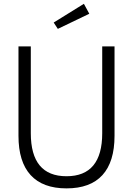

<svg xmlns="http://www.w3.org/2000/svg" viewBox="-20 -1000 716 1034"><path d="M338.2 14.5Q210.5 14.5 145 -57Q79.5 -128.6 79.5 -268.6V-750H145.9V-282.7Q145.9 -50.9 338.2 -50.9Q530.5 -50.9 530.5 -282.7V-750H596.8V-268.6Q596.8 -128.6 531.6 -57Q466.4 14.5 338.2 14.5ZM431.8 -979.5 460.9 -925.9 291.4 -844.5 269.1 -878.6Z"/></svg>

Font: Spartan
Style: Regular
Weight: 400
Designer: Matt Bailey, Mirko Velimirovic
Foundry: Matt Bailey
Version: Version 1.005